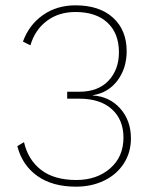

<svg xmlns="http://www.w3.org/2000/svg" viewBox="-20 -690 573 720"><path d="M455 -498Q455 -434 420.5 -388Q386 -342 328 -333V-332Q391 -328 431 -283Q471 -238 471 -171Q471 -118 444 -76.5Q417 -35 370 -12.5Q323 10 265 10Q176 10 119.5 -30.5Q63 -71 45 -142L70 -157Q85 -91 134 -53Q183 -15 266 -15Q343 -15 393 -58.5Q443 -102 443 -174Q443 -241 399.5 -280.5Q356 -320 277 -320H232V-346H277Q348 -346 387 -387.5Q426 -429 426 -494Q426 -565 383 -605Q340 -645 263 -645Q200 -645 155.5 -611.5Q111 -578 94 -520L66 -534Q89 -597 141 -633.5Q193 -670 263 -670Q353 -670 404 -623.5Q455 -577 455 -498Z"/></svg>

Font: Work Sans ExtraLight
Style: Regular
Weight: 280
Designer: Wei Huang
Foundry: Wei Huang
Version: Version 1.500